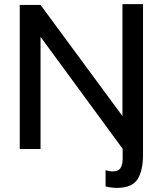

<svg xmlns="http://www.w3.org/2000/svg" viewBox="-20 -724 791 933"><path d="M76 0H177V-545L576 -1V48Q576 76 565.5 92.5Q555 109 527 109Q511 109 493 103V182Q521 189 548 189Q621 189 648 147.5Q675 106 675 27V-14V-704H575V-160L177 -700H76Z"/></svg>

Font: Geom
Style: Regular
Weight: 400
Version: Version 1.102